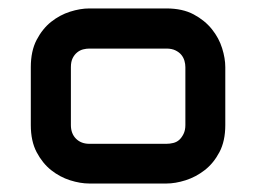

<svg xmlns="http://www.w3.org/2000/svg" viewBox="-20 -672 608 455"><path d="M513.9 -375.7Q513.9 -337.6 500 -311.4Q486.1 -285.1 465.1 -268.8Q444.1 -252.5 419.8 -244.8Q395.5 -237.1 374.3 -237.1H191.6Q170.3 -237.1 146 -244.8Q121.8 -252.5 101.2 -268.8Q80.7 -285.1 66.8 -311.4Q53 -337.6 53 -375.7V-512.9Q53 -551 66.8 -577.5Q80.7 -604 101.2 -620.3Q121.8 -636.6 146 -644.3Q170.3 -652 191.6 -652H374.3Q412.4 -652 438.9 -637.9Q465.3 -623.8 482.2 -602.7Q499 -581.7 506.4 -557.7Q513.9 -533.7 513.9 -512.9ZM419.3 -512.9Q419.3 -520.3 417.1 -528Q414.9 -535.6 409.9 -541.8Q405 -548 396 -552.5Q387.1 -556.9 374.3 -556.9H191.6Q184.7 -556.9 177 -555Q169.3 -553 162.9 -547.8Q156.4 -542.6 152.2 -534.2Q148 -525.7 148 -512.9V-375.7Q148 -355.4 160.1 -343.3Q172.3 -331.2 191.6 -331.2H374.3Q382.7 -331.2 390.6 -333.2Q398.5 -335.1 404.5 -340.3Q410.4 -345.5 414.9 -354.5Q419.3 -363.4 419.3 -375.7Z"/></svg>

Font: AKL FREE 001
Style: Regular
Weight: 400
Designer: AKL
Foundry: AKL
Version: Version 1.00;August 10, 2024;FontCreator 13.0.0.2630 64-bit